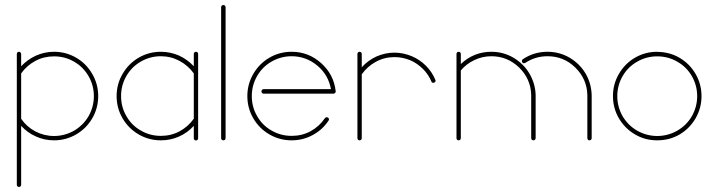

<svg xmlns="http://www.w3.org/2000/svg" viewBox="-20 -554 2833 758"><path d="M54.7 -349.6C52.2 -349.6 50.3 -348.6 48.8 -347.2C46.9 -345.2 46.4 -343.3 46.4 -340.8V-268.6V-266.6V-265.1V-84.5V-82.5V-81.1V175.3C46.4 178.2 46.9 180.2 48.8 181.6C50.3 183.6 52.2 184.1 54.7 184.1C57.1 184.1 59.1 183.6 61 181.6C62.5 180.2 63.5 178.2 63.5 175.3V-57.1C80.1 -39.1 99.6 -24.9 122.1 -15.1C144.5 -4.9 168 0 193.4 0C224.6 0 253.9 -7.8 280.8 -23.4C307.6 -39.1 328.6 -60.1 344.2 -86.9C359.9 -113.8 367.7 -143.1 367.7 -174.8C367.7 -206.1 359.9 -235.4 344.2 -262.2C328.6 -289.1 307.6 -310.5 280.8 -326.2C253.9 -341.8 224.6 -349.6 193.4 -349.6C168 -349.6 144.5 -344.2 122.1 -334.5C99.6 -324.2 80.1 -310.1 63.5 -292.5V-340.8C63.5 -343.3 62.5 -345.2 61 -346.7C59.1 -348.6 57.1 -349.6 54.7 -349.6ZM193.4 -331.5C221.7 -331.5 248 -324.7 272.5 -310.5C296.4 -296.9 315.4 -277.8 329.6 -253.4C343.3 -229.5 350.6 -203.1 350.6 -174.3C350.6 -146 343.3 -119.6 329.6 -95.2C315.4 -71.3 296.4 -52.2 272.5 -38.1C248 -24.4 221.7 -17.1 193.4 -17.1C167 -17.1 142.1 -23.4 119.6 -35.2C96.7 -47.4 78.1 -64 63.5 -85V-264.2C78.1 -284.7 96.7 -301.3 119.6 -313.5C142.1 -325.7 167 -331.5 193.4 -331.5Z M615.2 -349.6C583.5 -349.6 554.2 -341.8 527.3 -326.2C500.5 -310.5 479.5 -289.1 463.9 -262.2C448.2 -235.4 440.4 -206.1 440.4 -174.8C440.4 -143.1 448.2 -113.8 463.9 -86.9C479.5 -60.1 500.5 -39.1 527.3 -23.4C554.2 -7.8 583.5 0 615.2 0C640.6 0 664.6 -4.9 687 -15.1C709.5 -24.9 728.5 -39.1 745.1 -57.1V-8.8V-8.3C745.1 -5.9 745.6 -3.9 747.6 -2C749 0 751 0.5 753.4 0.5C755.9 0.5 757.8 0 759.8 -2C761.2 -3.9 762.2 -5.9 762.2 -8.3V-8.8V-81.5V-82V-82.5V-83V-83.5V-266.1V-266.6V-267.6V-340.8C762.2 -343.3 761.2 -345.2 759.8 -347.2C757.8 -348.6 755.9 -349.6 753.4 -349.6C751 -349.6 749 -348.6 747.6 -347.2C745.6 -345.2 745.1 -343.3 745.1 -340.8V-292.5C728.5 -310.1 709.5 -324.2 687 -334.5C664.6 -344.2 640.6 -349.6 615.2 -349.6ZM615.2 -332C641.6 -332 666 -325.7 689 -313.5C711.4 -301.3 730.5 -284.7 745.1 -264.2V-85.4C730.5 -64.5 711.4 -47.9 689 -35.6C666 -23.4 641.6 -17.6 615.2 -17.6C586.4 -17.6 560.1 -24.4 536.1 -38.6C511.7 -52.2 492.7 -71.3 479 -95.7C464.8 -119.6 458 -146 458 -174.8C458 -203.1 464.8 -229.5 479 -253.9C492.7 -277.8 511.7 -296.9 536.1 -311C560.1 -324.7 586.4 -332 615.2 -332Z M861.3 -534.2C858.9 -534.2 856.9 -533.2 855.5 -531.7C853.5 -529.8 853 -527.8 853 -525.4V-8.8C853 -6.3 853.5 -4.4 855.5 -2.4C857.4 -0.5 859.4 0 861.8 0C864.3 0 866.2 -0.5 868.2 -2.4C869.6 -4.4 870.6 -6.3 870.6 -8.8V-525.4C870.6 -527.8 869.6 -529.8 868.2 -531.7C866.2 -533.2 864.3 -534.2 861.8 -534.2Z M1131.3 -349.6C1099.6 -349.6 1070.3 -341.8 1043.5 -326.2C1016.6 -310.5 995.6 -289.1 980 -262.2C964.4 -235.4 956.5 -206.1 956.5 -174.8C956.5 -143.1 964.4 -113.8 980 -86.9C995.6 -60.1 1016.6 -39.1 1043.5 -23.4C1070.3 -7.8 1099.6 0 1131.3 0C1161.1 0 1189 -6.8 1214.8 -21C1240.2 -34.7 1261.2 -53.7 1276.9 -77.6C1277.8 -79.1 1278.8 -80.6 1278.8 -82.5C1278.8 -85 1277.8 -86.9 1275.9 -88.9C1273.9 -90.3 1272 -91.3 1270 -91.3C1267.1 -91.3 1264.6 -89.8 1262.7 -87.4C1248 -65.9 1229.5 -48.8 1206.5 -36.1C1183.1 -23.4 1158.2 -17.6 1131.3 -17.6C1103 -17.6 1076.7 -24.4 1052.2 -38.6C1027.8 -52.2 1008.8 -71.3 995.1 -95.7C981 -119.6 974.1 -146 974.1 -174.8C974.1 -203.1 981 -229.5 995.1 -253.9C1008.8 -277.8 1027.8 -296.9 1052.2 -311C1076.7 -324.7 1103 -332 1131.3 -332C1169.9 -332 1203.6 -319.3 1232.9 -294.9C1262.2 -270.5 1279.8 -239.3 1286.6 -202.1H1021C1018.1 -202.1 1016.1 -201.2 1014.6 -199.2C1012.7 -197.3 1012.2 -195.3 1012.2 -193.4C1012.2 -190.9 1012.7 -189 1014.6 -187C1016.1 -185.1 1018.1 -184.1 1021 -184.1H1296.9C1298.8 -184.1 1300.8 -185.1 1302.7 -187C1304.7 -189 1305.7 -190.9 1305.7 -193.4H1305.2V-194.3C1300.3 -238.3 1281.2 -274.9 1248 -304.7C1214.8 -334.5 1176.3 -349.6 1131.3 -349.6Z M1399.4 -349.6C1397 -349.6 1395 -348.6 1393.6 -347.2C1391.6 -345.2 1391.1 -343.3 1391.1 -341.3V-340.8V-264.6V-263.2V-262.2V-8.8C1391.1 -6.3 1391.6 -4.4 1393.6 -2.4C1395 -0.5 1397 0 1399.4 0C1401.9 0 1403.8 -0.5 1405.8 -2.4C1407.2 -4.4 1408.2 -6.3 1408.2 -8.8V-260.7C1422.9 -281.2 1441.4 -297.9 1463.9 -310.1C1486.3 -322.3 1511.2 -328.6 1537.6 -328.6C1559.1 -328.6 1579.6 -324.2 1599.1 -316.4C1617.7 -308.6 1634.3 -296.9 1649.4 -282.2C1664.1 -267.6 1675.3 -251 1683.1 -232.4C1684.1 -228.5 1687 -227.1 1690.9 -227.1C1692.9 -227.1 1694.8 -227.5 1696.8 -229.5C1698.7 -231 1699.7 -232.9 1699.7 -235.4C1699.7 -236.8 1699.2 -237.8 1698.7 -238.8C1689.9 -259.8 1677.7 -278.3 1661.6 -294.4C1645 -311 1626.5 -323.2 1606 -332C1583.5 -341.3 1560.5 -346.2 1537.6 -346.2C1512.2 -346.2 1488.8 -340.8 1466.3 -331.1C1443.8 -320.8 1424.8 -306.6 1408.2 -288.6V-340.8V-341.3C1408.2 -343.3 1407.2 -345.2 1405.8 -347.2C1403.8 -348.6 1401.9 -349.6 1399.4 -349.6Z M1790.5 -349.6C1788.1 -349.6 1786.1 -348.6 1784.7 -347.2C1782.7 -345.2 1782.2 -343.3 1782.2 -341.3V-340.8V-280.3V-279.3V-277.8V-8.8C1782.2 -6.3 1782.7 -4.4 1784.7 -2.4C1786.1 -0.5 1788.1 0 1790.5 0C1793 0 1794.9 -0.5 1796.9 -2.4C1798.3 -4.4 1799.3 -6.3 1799.3 -8.8V-275.9C1814 -293.5 1832 -307.1 1853 -316.9C1873.5 -326.7 1896 -332 1919.9 -332C1962.4 -332 1999 -316.9 2029.8 -287.1C2060.1 -257.3 2076.2 -221.2 2077.1 -178.7V-178.2V-8.8C2077.1 -6.3 2077.6 -4.4 2079.6 -2.4C2081.5 -0.5 2083.5 0 2085.9 0C2087.9 0 2089.8 -0.5 2091.8 -2.4C2093.8 -4.4 2094.7 -6.3 2094.7 -8.8V-178.7C2093.8 -209.5 2085.4 -237.8 2069.8 -264.2C2054.2 -290.5 2032.7 -311 2006.3 -326.7C1980 -341.8 1951.2 -349.6 1919.9 -349.6C1873.5 -349.6 1833.5 -333.5 1799.3 -301.3V-340.8V-341.3C1799.3 -343.3 1798.3 -345.2 1796.9 -347.2C1794.9 -348.6 1793 -349.6 1790.5 -349.6ZM2141.6 -349.6C2105.5 -349.6 2073.2 -339.8 2044.4 -320.3C2041.5 -318.4 2040.5 -315.9 2040.5 -313C2040.5 -310.1 2041 -308.1 2043 -306.6C2044.4 -304.7 2046.4 -304.2 2049.3 -304.2C2050.3 -304.2 2051.8 -304.7 2053.7 -305.7C2080.1 -323.2 2109.4 -332 2141.6 -332C2184.6 -332 2221.2 -316.9 2251.5 -287.1C2281.7 -257.3 2297.9 -221.2 2298.8 -178.7V-178.2V-8.8C2298.8 -6.3 2299.3 -4.4 2301.3 -2.4C2302.7 -0.5 2304.7 0 2307.1 0C2309.6 0 2311.5 -0.5 2313.5 -2.4C2314.9 -4.4 2315.9 -6.3 2315.9 -8.8V-178.7C2314.9 -209.5 2307.1 -237.8 2291.5 -264.2C2275.9 -290.5 2254.4 -311 2228 -326.7C2201.7 -341.8 2172.9 -349.6 2141.6 -349.6Z M2574.7 -349.6C2543 -349.6 2513.7 -341.8 2486.8 -326.2C2460 -310.5 2439 -289.1 2423.3 -262.2C2407.7 -235.4 2399.9 -206.1 2399.9 -174.8C2399.9 -143.1 2407.7 -113.8 2423.3 -86.9C2439 -60.5 2460 -39.1 2486.8 -23.4C2513.2 -7.8 2542.5 0 2574.2 0H2574.7C2606.4 0 2635.7 -7.3 2662.6 -22.9C2689.5 -38.6 2710.4 -60.1 2726.1 -86.9C2741.7 -113.8 2749.5 -143.1 2749.5 -174.3C2749.5 -206.1 2741.7 -235.4 2726.1 -262.2C2710.4 -289.1 2689.5 -310.1 2663.1 -325.7C2636.2 -341.3 2606.9 -349.1 2575.2 -349.1ZM2574.7 -331.5C2603 -331.5 2629.4 -324.7 2653.8 -310.5C2678.2 -296.9 2697.3 -277.8 2711.4 -253.4C2725.1 -229.5 2732.4 -203.1 2732.4 -174.3C2732.4 -146 2725.1 -119.6 2711.4 -95.2C2697.3 -71.3 2678.2 -52.2 2653.8 -38.1C2629.4 -24.4 2603 -17.1 2574.7 -17.1C2546.4 -17.1 2520 -24.4 2495.6 -38.1C2471.2 -52.2 2452.1 -71.3 2438 -95.2C2424.3 -119.6 2417 -146 2417 -174.3C2417 -203.1 2424.3 -229.5 2438 -253.4C2452.1 -277.8 2471.2 -296.9 2495.6 -310.5C2520 -324.7 2546.4 -331.5 2574.7 -331.5Z"/></svg>

Font: Mill
Style: Thin
Weight: 100
Version: Version 001.000